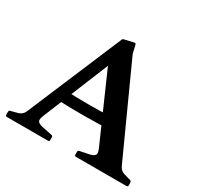

<svg xmlns="http://www.w3.org/2000/svg" viewBox="-159 -943 1164 1131"><g transform="rotate(30 422.5 -377.5)"><path d="M15 0Q6 0 6 -10V-29Q6 -39 15 -41L64 -54Q78 -59 86.5 -66.5Q95 -74 101 -87L373 -731Q376 -740 386 -741L447 -755Q457 -757 459 -747L472 -692L747 -87Q754 -73 763 -65.5Q772 -58 785 -54L830 -41Q839 -37 839 -28V-9Q839 0 829 0H485Q476 0 476 -10V-29Q476 -37 485 -40L549 -53Q578 -60 583.5 -72.5Q589 -85 578 -110L348 -633L431 -682L198 -112Q186 -83 193.5 -71.5Q201 -60 227 -54L296 -40Q305 -38 305 -28V-9Q305 0 295 0ZM221 -309Q315 -304 410.5 -304.5Q506 -305 599 -310V-239Q506 -234 410.5 -233.5Q315 -233 221 -237Z"/></g></svg>

Font: Hahmlet SemiBold
Style: Regular
Weight: 600
Version: Version 1.002